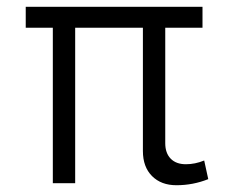

<svg xmlns="http://www.w3.org/2000/svg" viewBox="-20 -541 711 567"><path d="M402 -95V-459H202V0H136V-459H56V-521H578V-459H468V-118Q468 -89 484 -72.5Q500 -56 529 -56Q556 -56 583 -67L595 -12Q550 6 501 6Q456 6 429 -21Q402 -48 402 -95Z"/></svg>

Font: Raleway-v4020
Style: Italic
Weight: 400
Italic angle: -12°
Designer: Matt McInerney, Pablo Impallari, Rodrigo Fuenzalida
Foundry: Matt McInerney, Pablo Impallari, Rodrigo Fuenzalida
Version: Version 4.020;PS 004.020;hotconv 1.0.88;makeotf.lib2.5.64775